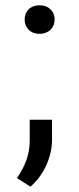

<svg xmlns="http://www.w3.org/2000/svg" viewBox="-20 -553 296 719"><path d="M72.3 -479.5C72.3 -450.2 92.8 -426.3 128.4 -426.3C163.1 -426.3 184.6 -450.2 184.6 -479.5C184.6 -510.3 163.1 -533.2 128.4 -533.2C92.8 -533.2 72.3 -510.3 72.3 -479.5ZM174.8 -104.5H91.3V-25.9C91.3 28.8 71.8 72.3 43.5 113.8L93.8 146C144 104 174.8 33.7 174.8 -28.3Z"/></svg>

Font: Bert Sans
Style: Regular
Weight: 400
Designer: Christian Robertson (Google), Cristiano Sobral
Foundry: Google, Cristiano Sobral
Version: Version 3.101